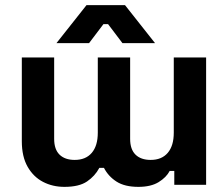

<svg xmlns="http://www.w3.org/2000/svg" viewBox="-20 -720 824 748"><path d="M783 -496V0H659V-54H641Q628 -29 598 -10.5Q568 8 519 8Q466 8 434 -12.5Q402 -33 385 -66H367Q350 -34 319 -13Q288 8 231 8Q185 8 147.5 -11.5Q110 -31 87.5 -70.5Q65 -110 65 -170V-496H191V-179Q191 -138 212 -117.5Q233 -97 271 -97Q314 -97 337.5 -124.5Q361 -152 361 -203V-496H487V-179Q487 -138 508 -117.5Q529 -97 567 -97Q610 -97 633.5 -124.5Q657 -152 657 -203V-496ZM200 -552 317 -700H467L584 -552H457L401 -626H383L327 -552Z"/></svg>

Font: Space 7353
Style: Regular
Weight: 400
Designer: Christine Claussen + Ruben Lyon  (Space 7353)
Version: Version 1.000;FEAKit 1.0